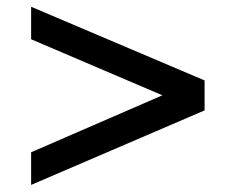

<svg xmlns="http://www.w3.org/2000/svg" viewBox="-20 -613 675 560"><path d="M70.8 -73.7V-168.9L453.6 -335L70.8 -498.5V-593.3L576.7 -378.4V-291Z"/></svg>

Font: Schibsted Grotesk Medium
Style: Regular
Weight: 500
Designer: Bakken & Baeck AS, Henrik Kongsvoll
Foundry: Schibsted ASA
Version: Version 1.100;gftools[0.9.25]